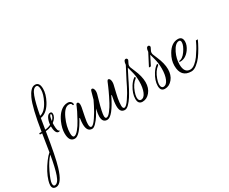

<svg xmlns="http://www.w3.org/2000/svg" viewBox="-330 -1106 2243 1879"><g transform="rotate(-30 792.0 -166.0)"><path d="M134.4 -216Q134.4 -144.8 156.8 -144.8Q156 -135.2 143.2 -135.2Q123.2 -135.2 113.2 -159.6Q103.2 -184 103.2 -220.8Q71.2 -207.2 36.8 -204.8Q-6.4 64.8 -36.8 164Q-83.2 320 -148 320Q-191.2 320 -191.2 275.2Q-191.2 255.2 -182.4 225.6Q-157.6 142.4 -90.4 52Q-59.2 10.4 -36 -8Q-31.2 -38.4 -20.8 -104.4Q-10.4 -170.4 -4.8 -204.8H-26.4Q-30.4 -204.8 -30.4 -212.4Q-30.4 -220 -26.4 -220H-2.4Q36.8 -470.4 80.8 -564.8Q97.6 -602.4 120.8 -627.2Q144 -652 171.2 -652Q221.6 -652 221.6 -578.4Q221.6 -518.4 184.8 -448.8Q140 -364.8 77.6 -345.6L59.2 -341.6Q52 -302.4 39.2 -220.8Q72.8 -223.2 104 -238.4Q108 -280.8 123.6 -310.8Q139.2 -340.8 163.2 -340.8Q182.4 -340.8 182.4 -318.4Q182.4 -276 135.2 -240Q134.4 -228 134.4 -216ZM164 -460Q200 -529.6 200 -581.6Q200 -633.6 174.4 -633.6Q138.4 -633.6 112.8 -563.6Q87.2 -493.6 63.2 -362.4Q120.8 -375.2 164 -460ZM-40 15.2Q-85.6 62.4 -127.2 150.4Q-168.8 238.4 -168.8 268.4Q-168.8 298.4 -151.2 298.4Q-114.4 298.4 -88.8 224.8Q-63.2 151.2 -40 15.2ZM137.6 -261.6Q152 -275.2 159.6 -290.4Q167.2 -305.6 167.2 -314.8Q167.2 -324 162.4 -325.6Q144.8 -325.6 137.6 -261.6Z M248 0.8Q184.8 0.8 184.8 -94.4Q184.8 -149.6 213.6 -215.2Q253.6 -304 315.2 -331.2Q336.8 -340 358.8 -340Q380.8 -340 393.6 -327.2Q406.4 -314.4 406.4 -298.4Q406.4 -291.2 398.8 -291.6Q391.2 -292 391.2 -299.2Q391.2 -306.4 383.6 -312.4Q376 -318.4 361.6 -318.4Q311.2 -318.4 270.4 -228Q232 -144 232 -68.8Q232 -22.4 252.4 -22.4Q272.8 -22.4 302 -57.2Q331.2 -92 356 -138.4Q409.6 -236 419.2 -264Q428.8 -292 440 -292Q460 -292 460 -258.4Q460 -248 457.6 -234.4Q431.2 -106.4 429.2 -86.4Q427.2 -66.4 427.2 -57.6Q427.2 -19.2 445.6 -19.2Q466.4 -19.2 504 -74.4Q541.6 -129.6 568.8 -184.8L596 -240H617.6Q612.8 -230.4 605.2 -214Q597.6 -197.6 575.2 -155.6Q552.8 -113.6 532.4 -81.6Q512 -49.6 486.8 -23.6Q461.6 2.4 443.2 2.4Q384 2.4 384 -84Q384 -112.8 390.4 -151.2H384.8Q303.2 0.8 248 0.8Z M818.4 -19.2Q839.2 -19.2 876.8 -74.4Q914.4 -129.6 941.6 -184.8L968.8 -240H990.4Q985.6 -230.4 978 -214Q970.4 -197.6 948 -155.6Q925.6 -113.6 905.2 -81.6Q884.8 -49.6 859.6 -23.6Q834.4 2.4 812 2.4Q789.6 2.4 775.2 -11.2Q757.6 -28.8 757.6 -72.8Q757.6 -116.8 772.8 -188.8H767.2Q675.2 0 614.4 0Q560.8 0 560.8 -69.6Q560.8 -120 604 -270.4Q613.6 -304.8 618.4 -322Q623.2 -339.2 633.6 -339.2Q648 -339.2 654.4 -318.4Q657.6 -309.6 657.6 -296.4Q657.6 -283.2 653.6 -267.6Q649.6 -252 636.8 -208Q602.4 -89.6 602.4 -48.8Q602.4 -22.4 618.4 -22.4Q638.4 -22.4 665.6 -58.4Q694.4 -96 712.8 -131.2Q731.2 -166.4 742.4 -188.8Q753.6 -211.2 764.8 -235.6Q776 -260 782.8 -276Q789.6 -292 796 -306.8Q802.4 -321.6 802.4 -322.4Q809.6 -339.2 818.4 -339.2Q832.8 -339.2 839.2 -318.4Q842.4 -308.8 842.4 -295.2Q842.4 -281.6 839.2 -266.8Q836 -252 828.8 -223.2Q821.6 -194.4 817.6 -176Q813.6 -157.6 808 -131.2Q800 -87.2 800 -53.2Q800 -19.2 818.4 -19.2Z M1067.2 -427.2H1068.8Q1076 -426.4 1080 -420.8Q1084 -415.2 1084 -409.2Q1084 -403.2 1073.2 -384Q1062.4 -364.8 1062.4 -353.2Q1062.4 -341.6 1065.6 -331.6Q1068.8 -321.6 1085.6 -283.2Q1122.4 -199.2 1122.4 -133.2Q1122.4 -67.2 1086.8 -24Q1051.2 19.2 1002 19.2Q952.8 19.2 952.8 -40.4Q952.8 -100 995.2 -168Q1020 -207.2 1048.8 -227.2Q1056.8 -232.8 1059.6 -224.8Q1062.4 -216.8 1056 -212Q1009.6 -178.4 984 -105.6Q960.8 -40 979.2 -14.4Q985.6 -4.8 997.6 -4.8Q1032.8 -4.8 1052.8 -52Q1072.8 -99.2 1072.8 -169.6Q1072.8 -230.4 1058.4 -282.4Q1044 -334.4 1042.4 -342.4Q1018.4 -296.8 990.4 -240H968.8Q1014.4 -330.4 1039.2 -376Q1042.4 -427.2 1067.2 -427.2Z M1320.8 -427.2H1322.4Q1329.6 -426.4 1333.6 -420.8Q1337.6 -415.2 1337.6 -409.2Q1337.6 -403.2 1326.8 -384Q1316 -364.8 1316 -353.2Q1316 -341.6 1319.2 -331.6Q1322.4 -321.6 1339.2 -283.2Q1376 -199.2 1376 -133.2Q1376 -67.2 1340.4 -24Q1304.8 19.2 1255.6 19.2Q1206.4 19.2 1206.4 -40.4Q1206.4 -100 1248.8 -168Q1273.6 -207.2 1302.4 -227.2Q1310.4 -232.8 1313.2 -224.8Q1316 -216.8 1309.6 -212Q1263.2 -178.4 1237.6 -105.6Q1214.4 -40 1232.8 -14.4Q1239.2 -4.8 1251.2 -4.8Q1286.4 -4.8 1306.4 -52Q1326.4 -99.2 1326.4 -169.6Q1326.4 -230.4 1312 -282.4Q1297.6 -334.4 1296 -342.4Q1272 -296.8 1244 -240H1222.4Q1268 -330.4 1292.8 -376Q1296 -427.2 1320.8 -427.2Z M1496 -116.8Q1496 -20 1564.8 -20Q1590.4 -20 1618.8 -42.8Q1647.2 -65.6 1670.4 -97.6Q1721.6 -171.2 1742.4 -217.6L1752.8 -240H1774.4Q1760.8 -208 1734.4 -161.2Q1708 -114.4 1684 -82.4Q1660 -50.4 1627.2 -24.4Q1594.4 1.6 1564.8 1.6Q1446.4 1.6 1446.4 -131.2Q1446.4 -192.8 1482.4 -254.4Q1532 -340 1604.8 -340Q1656 -340 1656 -284Q1656 -242.4 1624 -197.6Q1579.2 -136.8 1519.2 -136Q1510.4 -136 1508 -144L1507.2 -147.2Q1548.8 -147.2 1586.8 -202Q1624.8 -256.8 1624.8 -293.6Q1624.8 -318.4 1605.6 -318.4Q1563.2 -318.4 1526.4 -244Q1496 -180.8 1496 -116.8Z"/></g></svg>

Font: Rouge Script
Style: Regular
Weight: 400
Designer: Sabrina Mariela Lopez
Foundry: Typesenses
Version: Version 1.003